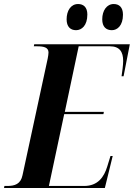

<svg xmlns="http://www.w3.org/2000/svg" viewBox="-52 -934 665 954"><path d="M504 -784C531 -784 559 -807 559 -861C559 -898 540 -914 513 -914C478 -914 456 -881 456 -838C456 -801 475 -784 504 -784ZM326 -784C354 -784 382 -807 382 -862C382 -898 363 -914 336 -914C300 -914 279 -881 279 -838C279 -801 298 -784 326 -784ZM-32 0H469L508 -159H497L481 -107C465 -54 434 -10 366 -10H191L267 -367H462L464 -378H270L339 -704H494C542 -704 560 -677 560 -631C560 -611 555 -575 552 -555H562L593 -714H118L116 -704H132C167 -704 189 -698 189 -673C189 -665 187 -654 185 -643L60 -64C51 -19 21 -10 -16 -10H-30Z"/></svg>

Font: Noto Serif Display Condensed
Style: Bold Italic
Weight: 700
Width: 3
Italic angle: -12°
Designer: Monotype Design Team
Foundry: Monotype Imaging Inc.
Version: Version 2.009